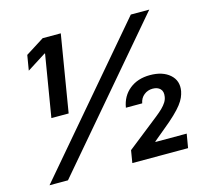

<svg xmlns="http://www.w3.org/2000/svg" viewBox="-104 -850 1055 971"><g transform="rotate(-15 423.0 -364.0)"><path d="M293 -727.5 226.6 -325.7H136.2L189.9 -649.9H187L87.9 -586.9L101.1 -666L198.2 -727.5ZM39.1 0 659.7 -727.5H756.3L135.7 0ZM472.7 0 483.4 -64.9 649.4 -195.8Q670.4 -212.4 684.6 -226.3Q698.7 -240.2 707.3 -253.9Q715.8 -267.6 717.8 -282.2Q722.2 -308.6 708.3 -322.8Q694.3 -336.9 668.9 -336.9Q643.1 -336.9 623.5 -321.3Q604 -305.7 599.1 -278.8H513.7Q523.4 -337.9 566.2 -372.3Q608.9 -406.7 673.3 -406.7Q739.3 -406.7 776.9 -373.8Q814.5 -340.8 805.2 -287.6Q802.2 -272 795.2 -255.9Q788.1 -239.7 773.7 -220.9Q759.3 -202.1 734.6 -178.5Q710 -154.8 671.4 -123.5L613.8 -75.7L613.3 -72.8H776.9L764.6 0Z"/></g></svg>

Font: Inter 20pt SemiBold
Style: Italic
Weight: 600
Italic angle: -9.3988°
Version: Version 4.001;git-66647c0bb